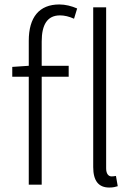

<svg xmlns="http://www.w3.org/2000/svg" viewBox="-20 -828 605 861"><path d="M109 -533 35 -528V-484H109V0H167V-484H288V-533H167V-642C167 -717 192 -759 249 -759C269 -759 290 -754 312 -744L326 -790C301 -801 273 -808 246 -808C156 -808 109 -751 109 -645ZM500 -39C489 -37 484 -37 480 -37C467 -37 456 -48 456 -73V-795H398V-79C398 -17 422 13 470 13C488 13 498 10 508 7Z"/></svg>

Font: Genne Gothic Light
Style: Regular
Weight: 300
Designer: Ryoko NISHIZUKA (kana & ideographs); Paul D. Hunt (Latin, Greek & Cyrillic); Wenlong ZHANG (bopomofo); Sandoll Communica
Foundry: Adobe Systems Incorporated
Version: Version 1.004;PS 1.004;hotconv 16.6.51;makeotf.lib2.5.65220